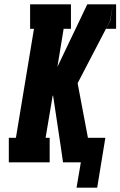

<svg xmlns="http://www.w3.org/2000/svg" viewBox="-20 -755 560 893"><path d="M336 118 356 0H273V-1L262 -77L227 -310H225L192 -114H211V0H21V-114H54L138 -621H120V-735H310V-621H276L247 -444L386 -735H505L492 -658L341 -368L389 -114H470L432 118ZM473 -621 493 -658 505 -735H520V-621Z"/></svg>

Font: Iosevka Slab Heavy Oblique
Style: Regular
Weight: 900
Italic angle: -9°
Monospace: yes
Designer: Belleve Invis
Foundry: Belleve Invis
Version: Version 11.1.1; ttfautohint (v1.8.3)